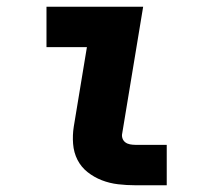

<svg xmlns="http://www.w3.org/2000/svg" viewBox="-20 -550 640 570"><path d="M382 0Q356 0 330.5 -3Q305 -6 282 -15Q259 -24 240 -39Q221 -54 210 -75.5Q199 -97 197 -123Q195 -149 199 -174L238 -410H118V-530H405L343 -155Q341 -147 343.5 -139.5Q346 -132 352 -127.5Q358 -123 366 -121.5Q374 -120 382 -120H475V0Z"/></svg>

Font: Iosevka Curly Slab HvExObl
Style: Regular
Weight: 900
Width: 7
Italic angle: -9°
Monospace: yes
Designer: Belleve Invis
Foundry: Belleve Invis
Version: Version 11.1.0; ttfautohint (v1.8.3)